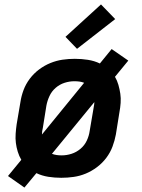

<svg xmlns="http://www.w3.org/2000/svg" viewBox="-20 -793 640 865"><path d="M90 52 16 0 76 -73Q66 -90 60 -109.5Q54 -129 51.5 -149Q49 -169 50.5 -190.5Q52 -212 55 -233L72 -333Q76 -360 86 -387Q96 -414 114 -438Q132 -462 156 -480Q180 -498 207 -509Q234 -520 261.5 -524Q289 -528 317 -528Q347 -528 376 -523.5Q405 -519 430 -507L483 -572L558 -520L498 -447Q508 -430 513.5 -410.5Q519 -391 522 -371Q525 -351 523.5 -329.5Q522 -308 518 -287L502 -187Q497 -160 487 -133Q477 -106 459 -82Q441 -58 417 -40Q393 -22 366.5 -11Q340 0 312 4Q284 8 256 8Q226 8 197.5 3.5Q169 -1 144 -13ZM169 -187 359 -420Q349 -424 338 -425.5Q327 -427 315 -427Q293 -427 271 -420Q249 -413 231 -397.5Q213 -382 203 -360.5Q193 -339 189 -317L173 -217Q171 -209 170 -202Q169 -195 169 -187ZM258 -93Q280 -93 302 -100Q324 -107 342.5 -122.5Q361 -138 371 -159.5Q381 -181 384 -203L401 -303Q402 -311 403.5 -318Q405 -325 405 -333L214 -100Q225 -96 235.5 -94.5Q246 -93 258 -93ZM327 -573 275 -627 435 -773 499 -707Z"/></svg>

Font: Iosevka Aile
Style: Bold Italic
Weight: 700
Italic angle: -9°
Designer: Belleve Invis
Foundry: Belleve Invis
Version: Version 28.0.1; ttfautohint (v1.8.4)